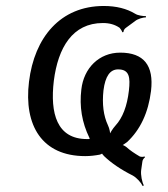

<svg xmlns="http://www.w3.org/2000/svg" viewBox="-20 -515 561 642"><path d="M252 -216C245 -159 254 -105 279 -54C279 -52 281 -47 282 -46L284 -50C283 -51 278 -50 276 -50H271C170 -50 147 -136 160 -245C174 -355 222 -438 324 -438C346 -438 364 -433 380 -422C383 -419 388 -411 389 -407L393 -408C392 -411 396 -419 401 -422L431 -444C440 -452 459 -457 468 -457V-461C459 -461 441 -463 432 -469C404 -486 369 -495 327 -495C182 -495 95 -390 77 -242C59 -95 121 7 265 7C282 7 298 5 314 2C317 1 324 -2 324 -4H320C320 -2 326 5 328 7C352 30 384 52 424 72C438 80 452 96 457 107L461 105C455 94 450 70 452 54L456 26C456 21 461 13 465 11L463 8C460 10 451 10 447 8C430 -2 415 -12 403 -23C398 -27 389 -32 384 -31V-27C389 -28 399 -36 405 -40C449 -81 476 -138 485 -211C495 -296 461 -339 382 -339C311 -339 260 -287 252 -216ZM411 -212C405 -160 390 -121 366 -95C357 -85 346 -68 344 -59H348C350 -68 346 -86 341 -96C326 -128 321 -167 326 -213C332 -260 348 -283 375 -283C413 -283 416 -256 411 -212Z"/></svg>

Font: Gamestation Storm Oblique 
Style: Italic
Weight: 400
Designer: Jonas Hecksher
Foundry: Jonas Hecksher, Playtypeª, e-types AS
Version: Version 1.003